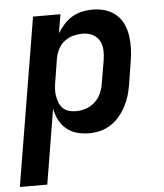

<svg xmlns="http://www.w3.org/2000/svg" viewBox="-64 -575 717 837"><g transform="rotate(-5 294.5 -156.5)"><path d="M-11 215 111 -520H231L217 -438Q230 -458 246 -476Q262 -494 282.5 -506Q303 -518 326 -523Q349 -528 371 -528Q400 -528 426.5 -520Q453 -512 473.5 -494.5Q494 -477 505.5 -452.5Q517 -428 521 -400.5Q525 -373 524 -344.5Q523 -316 518 -287L502 -187Q498 -163 491 -139.5Q484 -116 472 -93.5Q460 -71 443.5 -51.5Q427 -32 405.5 -18Q384 -4 359.5 2Q335 8 311 8Q284 8 258 1Q232 -6 212 -22.5Q192 -39 180 -62.5Q168 -86 163 -112L109 215ZM261 -93Q283 -93 305 -100Q327 -107 344.5 -123Q362 -139 371.5 -160.5Q381 -182 384 -203L401 -303Q405 -326 404 -348.5Q403 -371 392.5 -389.5Q382 -408 362.5 -417.5Q343 -427 320 -427Q300 -427 279.5 -422Q259 -417 241 -403.5Q223 -390 213 -370.5Q203 -351 199 -330L183 -230Q180 -214 179 -198Q178 -182 180.5 -167Q183 -152 188.5 -137.5Q194 -123 204.5 -112.5Q215 -102 230 -97.5Q245 -93 261 -93Z"/></g></svg>

Font: Iosevka Extended
Style: Bold Italic
Weight: 700
Width: 7
Italic angle: -9°
Monospace: yes
Designer: Belleve Invis
Foundry: Belleve Invis
Version: Version 32.5.0; ttfautohint (v1.8.4)